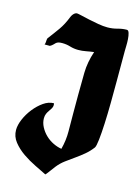

<svg xmlns="http://www.w3.org/2000/svg" viewBox="-111 -765 607 844"><g transform="rotate(15 192.5 -343.0)"><path d="M132 -703Q137 -703 153.5 -699Q170 -695 191 -690.5Q212 -686 235 -682Q258 -678 277 -678Q300 -678 321.5 -684Q343 -690 363 -690Q370 -690 373.5 -678.5Q377 -667 378 -651.5Q379 -636 378.5 -620.5Q378 -605 378 -598Q378 -581 378 -543.5Q378 -506 378 -459.5Q378 -413 377.5 -362Q377 -311 375 -267Q373 -223 369.5 -192Q366 -161 361 -154Q346 -134 327.5 -118.5Q309 -103 289 -89Q269 -75 249.5 -60.5Q230 -46 215 -27Q206 -16 198.5 -5Q191 6 181 17Q159 6 129 -8.5Q99 -23 71.5 -42Q44 -61 25 -85Q6 -109 6 -139Q6 -161 17.5 -188Q29 -215 48 -239Q67 -263 90 -279Q113 -295 137 -295L138 -287Q138 -279 134 -272Q130 -265 124.5 -257.5Q119 -250 115 -241Q111 -232 111 -220Q111 -200 121 -181Q131 -162 146.5 -147Q162 -132 181.5 -122.5Q201 -113 220 -110Q231 -152 230.5 -192Q230 -232 230 -275V-358Q230 -410 231 -459Q232 -508 249 -558Q232 -556 214 -552.5Q196 -549 179 -549Q159 -549 141 -554.5Q123 -560 104 -560Q92 -560 86 -558Q80 -556 76 -552.5Q72 -549 67.5 -544Q63 -539 54 -534H30Q33 -540 33 -548Q33 -556 35 -563Q58 -593 76 -618.5Q94 -644 108 -680Q113 -692 122 -699Q128 -703 132 -703Z"/></g></svg>

Font: CAT Schmalfette Thannhaeuser
Style: Regular
Weight: 700
Designer: Peter Wiegel nach Herbert Thanhaeuser 1939/40
Foundry: CAT-Fonts, Peter Wiegel
Version: Version 1.000